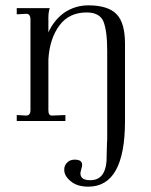

<svg xmlns="http://www.w3.org/2000/svg" viewBox="-20 -448 559 711"><path d="M377 -39.1V-259.8Q377 -334 362.8 -369.1Q348.1 -401.9 300.8 -401.9Q235.8 -401.9 200.2 -354Q163.6 -304.7 159.2 -228V-39.1Q159.2 -20 171.9 -20L222.2 -22V0H42V-22L80.1 -20Q92.8 -22.9 92.8 -39.1V-377Q92.8 -394 80.1 -397L42 -395V-418H164.1Q159.2 -401.9 159.2 -382.8V-328.1Q180.7 -375 219.2 -401.9Q259.3 -428.2 307.1 -428.2Q380.4 -428.2 412.1 -395Q442.9 -362.8 442.9 -286.1V-39.1ZM442.9 -196.8V0Q442.9 243.2 307.1 243.2Q266.6 243.2 243.2 224.1Q217.8 204.6 217.8 180.2Q217.8 163.6 230 152.8Q239.7 143.1 257.8 143.1Q268.1 143.1 275.9 147Q284.2 151.9 284.2 163.1Q284.2 167 280.8 179.2Q277.8 189.5 277.8 193.8Q277.8 219.2 313 219.2Q377.9 220.7 375 123Q375.5 113.3 375.7 101.3Q376 89.4 376.2 81.5Q376.5 73.7 377 68.8V-196.8Z"/></svg>

Font: Unna Light
Style: Regular
Weight: 300
Designer: Jorge de Buen Unna
Foundry: Omnibus-Type
Version: Version 2.007;PS 002.007;hotconv 1.0.88;makeotf.lib2.5.64775